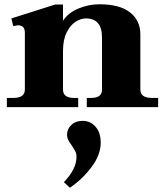

<svg xmlns="http://www.w3.org/2000/svg" viewBox="-20 -500 771 896"><path d="M718 -43V0H385V-43H406Q456 -43 456 -82V-326Q456 -414 380 -414Q358 -414 333.5 -399Q309 -384 291.5 -349.5Q274 -315 274 -262V-82Q274 -43 325 -43H345V0H12V-43H42Q96 -43 96 -82V-348Q96 -382 63 -382Q61 -382 42 -378L33 -414L238 -479H274V-403Q298 -440 345.5 -460Q393 -480 444 -480Q539 -480 587 -442Q635 -404 635 -340V-82Q635 -43 689 -43ZM450 166Q450 223 406.5 280.5Q363 338 306 376L278 350Q337 289 337 232Q337 217 331.5 206.5Q326 196 315 179Q304 164 298.5 153Q293 142 293 128Q293 102 313 83Q333 64 366 64Q402 64 426 91.5Q450 119 450 166Z"/></svg>

Font: Taviraj
Style: Bold
Weight: 700
Designer: Katatrad Team
Foundry: CadsonDemak
Version: Version 1.001